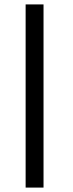

<svg xmlns="http://www.w3.org/2000/svg" viewBox="-20 -688 329 869"><path d="M96 161V-668H177V161Z"/></svg>

Font: Atkinson Hyperlegible
Style: Italic
Weight: 400
Italic angle: -12°
Designer: Elliott Scott, Megan Eiswerth, Linus Boman, Theodore Petrosky
Foundry: Braille Institute
Version: Version 1.006; ttfautohint (v1.8.3)